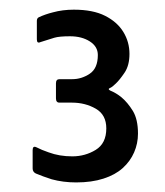

<svg xmlns="http://www.w3.org/2000/svg" viewBox="-20 -841 342 397"><path d="M54 -482.3Q47.5 -485.5 47.5 -492.7V-530.7Q47.5 -540.3 55.7 -536.3Q65.8 -531 80.5 -526Q102.7 -517.7 129.5 -517.7Q156 -517.7 177.9 -531.1Q199.8 -544.5 199.8 -575.5Q199.8 -603.7 178.1 -616.2Q156.3 -628.8 128.7 -628.8H102.8Q95.7 -628.8 95.7 -637.7V-668.7Q95.7 -677.3 103 -677.3H129.5Q148.7 -677.3 165.5 -688.5Q182.3 -699.7 182.3 -727.3Q182.3 -744.7 165.8 -755.3Q149.2 -766 124.7 -766Q102.7 -766 92.5 -763Q82.3 -760 63.8 -754Q56.2 -750.3 56.2 -759.7V-797.8Q56.2 -803.3 60.2 -805.3Q73.5 -811.5 89.5 -815.5Q109.5 -821 132.7 -821Q172.3 -821 197.3 -808.3Q222.3 -795.7 235 -775Q247.7 -754.3 247.7 -729.5Q247.7 -705.8 237.6 -690.8Q227.5 -675.8 219.5 -668.3Q212.5 -661.3 207.8 -659.2Q202 -657 207.8 -653.8Q220.2 -648.8 231.3 -639.7Q244 -629 254.7 -611.7Q265.3 -594.3 265.3 -564.7Q265.3 -544.3 257.3 -525.9Q249.3 -507.5 233.8 -493.5Q218.3 -479.5 194 -471.7Q169.7 -463.8 137.5 -463.8Q110.5 -463.8 86.8 -470.3Q68.2 -476.3 54 -482.3Z"/></svg>

Font: Vivano Light
Style: Regular
Weight: 300
Designer: Joe Prince, Josias Burgherr
Version: Version 2.064;September 19, 2022;FontCreator 14.0.0.2877 64-